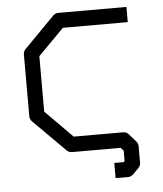

<svg xmlns="http://www.w3.org/2000/svg" viewBox="-50 -642 639 755"><g transform="rotate(-5 270.0 -264.5)"><path d="M477 -598V-538H221L119 -435V-216L226 -108H420Q434.5 -108 443 -98L470 -67Q477 -60 477 -47V17Q477 29 468 38L446 60Q437 69 425 69H376V9H413L417 5V-36L406 -48H214Q202 -48 193 -57L68 -182Q59 -191 59 -204V-447Q59 -459 68 -468L187 -589Q196 -598 208 -598Z"/></g></svg>

Font: IBM 3270
Style: Regular
Weight: 400
Monospace: yes
Version: Version 2.3.1